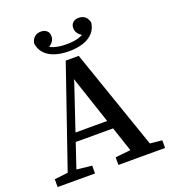

<svg xmlns="http://www.w3.org/2000/svg" viewBox="-155 -994 992 1110"><g transform="rotate(-20 341.0 -439.0)"><path d="M8 0V-48L109 -60H129L238 -48V0ZM71 0 302 -671H382L614 0H495L302 -578H316L305 -535L125 0ZM179 -209V-261H472V-209ZM382 0V-47L507 -60H542L669 -47V0ZM340 -715Q291 -715 253 -727.5Q215 -740 192 -765Q169 -790 164 -827Q169 -851 184.5 -864.5Q200 -878 225 -878Q244 -878 258.5 -866.5Q273 -855 273 -832Q273 -810 257.5 -793.5Q242 -777 215 -766L202 -802Q229 -780 260.5 -769Q292 -758 340 -758Q388 -758 419.5 -769Q451 -780 478 -802L465 -766Q438 -777 422.5 -793.5Q407 -810 407 -832Q407 -855 421.5 -866.5Q436 -878 454 -878Q481 -878 496 -864.5Q511 -851 516 -827Q511 -790 488 -765Q465 -740 427 -727.5Q389 -715 340 -715Z"/></g></svg>

Font: Source Serif 4 18pt Medium
Style: Regular
Weight: 500
Designer: Frank Grießhammer
Foundry: Adobe Systems Incorporated
Version: Version 4.004;hotconv 1.0.116;makeotfexe 2.5.65601